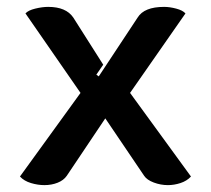

<svg xmlns="http://www.w3.org/2000/svg" viewBox="-20 -529 612 558"><path d="M38 -16 214 -259 54 -490Q62 -499 82.5 -504Q103 -509 120 -509Q172 -509 193 -478L280 -341L260 -312L267 -307L380 -478Q399 -509 457 -509Q473 -509 492 -504Q511 -499 519 -490L358 -259L535 -16Q523 -3 504.5 3Q486 9 468 9Q447 9 427 1.5Q407 -6 399 -18L286 -185L174 -18Q165 -5 147.5 2Q130 9 109 9Q90 9 70 3Q50 -3 38 -16Z"/></svg>

Font: K2D
Style: Bold
Weight: 700
Designer: Katatrad Aksorn Co.,Ltd.
Foundry: Cadson Demak Co.,Ltd.
Version: Version 1.000; ttfautohint (v1.6)